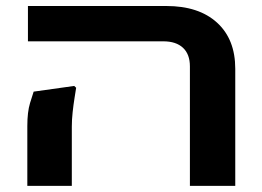

<svg xmlns="http://www.w3.org/2000/svg" viewBox="-20 -604 850 624"><path d="M68.8 0V-194.3Q68.8 -240.2 77.6 -269Q86.4 -297.9 89.4 -306.2L221.2 -324.7L227.5 -318.8Q225.6 -306.6 222.2 -285.4Q218.8 -264.2 216.1 -239.5Q213.4 -214.8 213.4 -192.4V0ZM597.2 0V-388.2Q597.2 -427.7 574.7 -448.7Q552.2 -469.7 510.7 -469.7H70.8V-584.5H520.5Q626 -584.5 685.3 -530.5Q744.6 -476.6 744.6 -380.4V0Z"/></svg>

Font: Heebo
Style: Bold
Weight: 700
Designer: Oded Ezer
Foundry: Ezer Type House
Version: Version 3.100